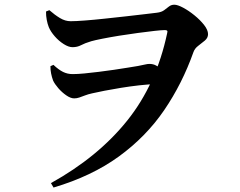

<svg xmlns="http://www.w3.org/2000/svg" viewBox="-20 -755 1040 831"><path d="M200.5 37.5Q404.8 -75.9 530.9 -233.5Q657 -391 703.5 -611.4Q706 -619.5 703.3 -622.2Q700.7 -624.8 693.9 -624.8Q680.2 -624.8 648.8 -621.3Q617.3 -617.8 577.2 -612.4Q537 -607.1 496.2 -600.5Q455.4 -593.9 422.9 -587.4Q390.4 -581 374.8 -576.5Q346.9 -568.1 330.7 -559.4Q314.6 -550.8 294 -550.8Q276.9 -550.8 255.7 -564.3Q234.4 -577.8 216.9 -597.9Q199.4 -617.9 191.2 -637.4Q185.7 -651.2 182.4 -668.6Q179 -685.9 179.2 -705.2L193.6 -711Q216.8 -690.6 239.5 -676.9Q262.2 -663.2 285.7 -663.2Q307.8 -663.2 346.9 -666.2Q386 -669.2 432.6 -674.2Q479.3 -679.2 524.4 -684.2Q569.6 -689.2 605.7 -693.6Q641.7 -698 659.4 -700Q678.9 -702.4 690.3 -710.8Q701.6 -719.3 711.4 -726.9Q721.2 -734.6 734.5 -734.6Q748.6 -734.6 772.6 -721.8Q796.6 -709 821.5 -688.8Q846.3 -668.7 863.4 -646.9Q880.4 -625 880.4 -607.2Q880.4 -591.2 866.8 -579.6Q853.2 -568 838.1 -556.8Q823 -545.6 817.3 -529.6Q768.8 -392.9 690.5 -278.1Q612.1 -163.3 494.7 -77.9Q377.2 7.6 211.7 56.7ZM300.8 -329.2Q285.9 -329.2 267 -342.2Q248.1 -355.2 232.3 -373.4Q216.6 -391.6 209.8 -406.4Q204.4 -421 201.2 -436.9Q198.1 -452.8 198.3 -468.5L211.3 -474.3Q234.1 -452.9 253.1 -443.6Q272.2 -434.3 294.4 -434.3Q315.7 -434.3 345 -437.1Q374.4 -439.9 407.9 -444.1Q441.5 -448.4 473.8 -453Q506.2 -457.7 533 -462.2Q559.9 -466.7 577 -469.4Q595.3 -472.9 606.9 -475.6Q618.5 -478.4 626.3 -478.4Q643.5 -478.4 655.7 -471.3Q668 -464.1 678.1 -458.4L659.2 -391.3Q623.1 -390.3 582.5 -385.7Q541.9 -381.1 503.3 -374.8Q464.6 -368.5 432.1 -362.2Q399.5 -355.8 379.2 -351.1Q360.9 -347.1 347.4 -341.8Q334 -336.6 323.1 -332.9Q312.3 -329.2 300.8 -329.2Z"/></svg>

Font: Noto Serif KR ExtraLight
Style: Regular
Weight: 200
Designer: Ryoko NISHIZUKA 西塚涼子 (kana & ideographs); Frank Grießhammer (Latin, Greek & Cyrillic); Wenlong ZHANG 张文龙 (bopomofo); San
Foundry: Adobe
Version: Version 2.002-H1;hotconv 1.1.0;makeotfexe 2.6.0